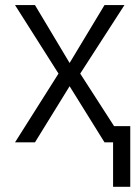

<svg xmlns="http://www.w3.org/2000/svg" viewBox="-20 -550 539 742"><path d="M249 -306.6 383.8 -530.3H460.9L290 -265.6L420.9 -62.5H483.4V171.9H417V0H383.8L249 -216.8L115.2 0H38.1L206.1 -265.6L38.1 -530.3H115.2Z"/></svg>

Font: Pretendard Light
Style: Regular
Weight: 300
Designer: Base glyphs from Inter by Rasmus Andersson; Hangeul glyphs from Noto Sans CJK(Source Han Sans) by Jang Soo-young and Kan
Foundry: Kil Hyung-jin
Version: Version 1.309